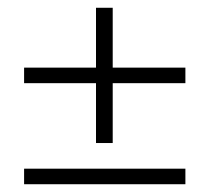

<svg xmlns="http://www.w3.org/2000/svg" viewBox="-20 -474 539 494"><path d="M227 -260H42V-300H227V-454H270V-300H457V-260H270V-106H227ZM457 0H42V-40H457Z"/></svg>

Font: TajawalTap
Style: Regular
Weight: 300
Designer: Boutros Fonts
Foundry: Created by Boutros International 2017
Version: Version 2.700